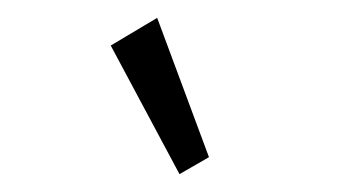

<svg xmlns="http://www.w3.org/2000/svg" viewBox="-20 -702 390 215"><path d="M181 -507 104 -651 156 -682 214 -526Z"/></svg>

Font: Inconsolata ExtraCondensed
Style: Regular
Weight: 400
Width: 2
Monospace: yes
Designer: Raph Levien, Cyreal, Brenton Simpson
Foundry: Raph Levien, Cyreal, Google
Version: Version 3.001; ttfautohint (v1.8.2.53-6de2)